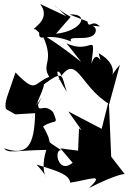

<svg xmlns="http://www.w3.org/2000/svg" viewBox="-40 -928 675 967"><path d="M326 -108C250 -47 230 -180 269 -171C168 -239 242 -180 177 -291C236 -332 258 -291 227 -364C175 -416 151 -344 151 -417C110 -288 103 -308 170 -438C105 -335 182 -473 181 -503C289 -584 268 -541 297 -465C186 -639 309 -544 254 -525C348 -670 356 -498 510 -404L564 -602C473 -496 595 -582 457 -660C482 -568 450 -700 420 -606C444 -784 424 -648 295 -710L369 -616C241 -717 157 -768 177 -744C236 -613 166 -608 208 -541C126 -509 145 -453 38 -563C0 -447 -20 -415 -10 -379L37 -352L137 -358C133 -192 98 -141 -20 -181C3 -153 37 -171 193 -173C147 -26 243 6 144 -99C266 -63 306 -47 314 -8C409 -22 494 -61 408 19C548 -52 596 -55 589 -50L520 -139L508 -422L472 -279L304 -367L371 -272L358 -281L350 -92C488 -171 374 -163 264 -181ZM316 -843C237 -886 187 -949 294 -846L162 -908C227 -823 100 -776 138 -781L157 -764C157 -707 185 -772 319 -719C293 -757 423 -712 441 -766C460 -823 307 -805 463 -795C423 -835 409 -778 400 -820L310 -855C414 -862 375 -772 242 -758Z"/></svg>

Font: Asimov Silicon
Style: Regular
Weight: 400
Designer: Google
Version: Version 2.000980; 2014